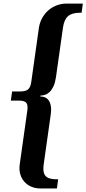

<svg xmlns="http://www.w3.org/2000/svg" viewBox="-20 -839 487 1082"><path d="M48.3 -323.7H95.2Q125 -323.7 138.7 -335.7Q152.3 -347.7 156.2 -377.4L199.2 -682.1Q203.6 -711.4 217.3 -736.6Q231 -761.7 251.7 -780Q272.5 -798.3 299.1 -808.6Q325.7 -818.8 355 -818.8H446.8L439.9 -767.1H429.7Q385.3 -767.1 363.3 -747.8Q341.3 -728.5 335 -684.1L295.4 -404.3Q291 -374 282 -354Q272.9 -334 261 -322Q249 -310.1 235.1 -305.2Q221.2 -300.3 207.5 -300.3L207 -295.4Q220.7 -295.4 233.2 -290.5Q245.6 -285.6 254.2 -273.7Q262.7 -261.7 266.4 -241.7Q270 -221.7 265.6 -191.4L226.1 88.4Q219.7 132.8 236.3 152.1Q252.9 171.4 297.4 171.4H307.6L300.8 223.1H209Q179.7 223.1 156 212.9Q132.3 202.6 116.5 184.3Q100.6 166 93.8 140.9Q86.9 115.7 91.3 86.4L134.3 -218.3Q138.2 -248 127.9 -260Q117.7 -272 87.9 -272H41Z"/></svg>

Font: Noticia Text
Style: Bold Italic
Weight: 700
Italic angle: -8°
Designer: JM Sole
Foundry: JM Sole
Version: Version 1.003